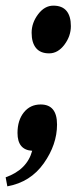

<svg xmlns="http://www.w3.org/2000/svg" viewBox="-50 -524 275 680"><path d="M62 -408Q62 -443 85 -473.5Q108 -504 139 -504Q170 -504 185.5 -485.5Q201 -467 201 -431.5Q201 -396 178 -365.5Q155 -335 124 -335Q93 -335 77.5 -354Q62 -373 62 -408ZM12 -53Q12 -98 34.5 -126Q57 -154 94 -154Q152 -154 152 -83Q152 -12 105 54.5Q58 121 -24 136L-30 104Q46 77 64 10Q12 7 12 -53Z"/></svg>

Font: Andada SC
Style: Bold Italic
Weight: 700
Italic angle: -8.29999°
Designer: Carolina Giovagnoli
Foundry: Carolina Giovagnoli
Version: Version 1.003